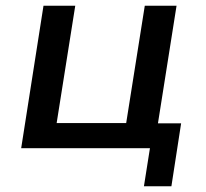

<svg xmlns="http://www.w3.org/2000/svg" viewBox="-20 -518 720 671"><path d="M483 133 504 0H54L132 -498H243L178 -88H421L486 -498H597L532 -87H613L579 133Z"/></svg>

Font: Nunito Sans 7pt SemiBold
Style: Italic
Weight: 600
Italic angle: -9°
Designer: Vernon Adams
Foundry: Vernon Adams
Version: Version 3.101;gftools[0.9.27]